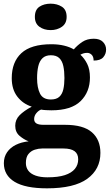

<svg xmlns="http://www.w3.org/2000/svg" viewBox="-20 -790 601 1046"><path d="M236 236Q118 236 59.5 200.5Q1 165 1 99Q1 65 18.5 39.5Q36 14 66.5 -1Q97 -16 136 -20Q110 -30 86.5 -50Q63 -70 63 -105Q63 -138 86.5 -162Q110 -186 153 -209Q105 -224 74.5 -263.5Q44 -303 44 -364Q44 -452 96.5 -500.5Q149 -549 260 -549Q298 -549 329 -541.5Q360 -534 382 -521Q402 -544 428 -561.5Q454 -579 491 -579Q524 -579 541 -561.5Q558 -544 558 -520Q558 -496 542.5 -478Q527 -460 490 -460Q490 -481 479.5 -491.5Q469 -502 455 -502Q443 -502 434 -499Q425 -496 418 -492Q440 -472 455 -442Q470 -412 470 -368Q470 -289 419 -239Q368 -189 260 -189Q249 -189 230.5 -190Q212 -191 204 -193Q190 -188 178 -173.5Q166 -159 166 -141Q166 -125 178.5 -117.5Q191 -110 217 -110H334Q434 -110 480.5 -69.5Q527 -29 527 43Q527 132 455.5 184Q384 236 236 236ZM238 176Q297 176 333.5 164Q370 152 388 130Q406 108 406 78Q406 48 386 33.5Q366 19 326 19H209Q190 19 169.5 25.5Q149 32 135 49Q121 66 121 98Q121 122 134 139.5Q147 157 173.5 166.5Q200 176 238 176ZM257 -248Q287 -248 303 -262.5Q319 -277 325 -303.5Q331 -330 331 -365Q331 -402 325 -430Q319 -458 303 -473.5Q287 -489 257 -489Q228 -489 211.5 -473Q195 -457 188.5 -429Q182 -401 182 -364Q182 -312 198 -280Q214 -248 257 -248ZM256 -626Q220 -626 195 -644Q170 -662 170 -698Q170 -737 195 -753.5Q220 -770 256 -770Q291 -770 317 -753.5Q343 -737 343 -698Q343 -662 317 -644Q291 -626 256 -626Z"/></svg>

Font: Noto Rashi Hebrew
Style: Bold
Weight: 700
Version: Version 1.006